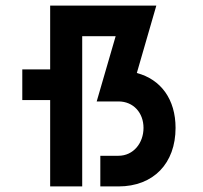

<svg xmlns="http://www.w3.org/2000/svg" viewBox="-20 -669 730 689"><path d="M340 0H405C531 0 610 -83 610 -210C610 -312 558 -384 471 -407L541 -649H160V-420H60V-310H160V0H275V-539H395L327 -305H405C459 -305 495 -264 495 -210C495 -156 459 -110 405 -110H340Z"/></svg>

Font: Grotesk 03
Style: Bold
Weight: 500
Designer: Frank Adebiaye, contributions by Jérémy Landes, Ariel Martín Pérez
Foundry: Velvetyne Type Foundry
Version: Version 3.000;Glyphs 3.1.2 (3150)